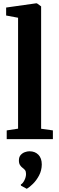

<svg xmlns="http://www.w3.org/2000/svg" viewBox="-20 -839 354 1158"><path d="M89 -63V-732L17 -745.5V-793.5L197.5 -819H202.5L228 -800.5V-62.5L299 -52.5V0H20.5V-52.5ZM232 153Q231.5 189.5 215.5 219.5Q199.5 249.5 178.5 270Q157.5 290.5 142 299.5H141L106.5 280.5L105.5 274Q118 267 127.5 247.8Q137 228.5 137 210Q137 195 131 187.2Q125 179.5 116.5 173.5Q108 167.5 101 157Q94 146.5 94 129Q94 107.5 105 95.5Q116 83.5 130.5 78.5Q145 73.5 156 73.5H159Q191 73.5 211.5 94.2Q232 115 232 153Z"/></svg>

Font: Merriweather Text Regular
Style: Bold
Weight: 700
Designer: Eben Sorkin
Foundry: Eben Sorkin
Version: Version 2.100; ttfautohint (v1.7.19-72a1) -l 8 -r 50 -G 200 